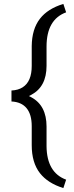

<svg xmlns="http://www.w3.org/2000/svg" viewBox="-20 -791 378 981"><path d="M303.7 169.9Q224.6 145.5 184.1 93.8Q142.1 40 142.1 -49.3V-146.5Q142.1 -206.1 116 -238Q89.8 -270 38.6 -272.5V-328.6Q72.8 -330.1 95.9 -345Q119.1 -359.9 130.6 -387.2Q142.1 -414.6 142.1 -454.1V-555.7Q143.1 -642.6 184.1 -695.3Q223.6 -746.6 303.7 -771L317.9 -728Q217.8 -691.4 217.8 -553.2V-454.6Q217.8 -348.1 140.1 -306.6L127.9 -300.3L140.1 -293.9Q217.8 -252 217.8 -144.5V-43.9Q219.2 90.8 317.9 127Z"/></svg>

Font: Shabnam Light FD
Style: Light-FD
Weight: 300
Foundry: DejaVu fonts team - Redesigned by Saber Rastikerdar - Based on Vazir font
Version: Version 5.0.0